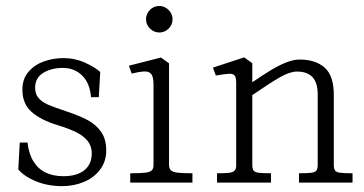

<svg xmlns="http://www.w3.org/2000/svg" viewBox="-20 -624 1244 656"><path d="M42.5 -45 47.5 -137H74Q78.5 -97.5 94.8 -71.8Q111 -46 136.8 -34Q162.5 -22 196 -22Q243 -22 268.2 -42.5Q293.5 -63 293.5 -99.5Q293.5 -124.5 279.8 -142Q266 -159.5 241 -172Q216 -184.5 176.5 -196.5Q119 -214 87.8 -241.8Q56.5 -269.5 56.5 -317.5Q56.5 -355 77.8 -379.2Q99 -403.5 131 -414.5Q163 -425.5 196.5 -425.5Q236 -425.5 270.2 -410Q304.5 -394.5 322.5 -378L317.5 -292H291Q287 -340.5 260.5 -366.2Q234 -392 194.5 -392Q155.5 -392 127.8 -375Q100 -358 100 -324Q100 -302.5 111.8 -289Q123.5 -275.5 144 -266.5Q164.5 -257.5 205.5 -244Q251 -229 279.8 -213.5Q308.5 -198 325.8 -173Q343 -148 343 -110Q343 -72.5 322.2 -44.8Q301.5 -17 267 -2.5Q232.5 12 192 12Q144 12 103.8 -4.2Q63.5 -20.5 42.5 -45Z M504.5 -59.5V-335Q504.5 -359 498 -369.2Q491.5 -379.5 476 -379.8Q460.5 -380 430 -372.5L420.5 -399.5L530 -427.5L557.5 -407.5V-61Q557.5 -48 564.2 -42Q571 -36 587.2 -34Q603.5 -32 637.5 -32V0H425V-32Q459 -32 475 -33.8Q491 -35.5 497.8 -41.2Q504.5 -47 504.5 -59.5ZM479 -558.5Q479 -570.5 485.2 -581Q491.5 -591.5 501.8 -597.5Q512 -603.5 524.5 -603.5Q536.5 -603.5 546.8 -597.2Q557 -591 563.2 -580.8Q569.5 -570.5 569.5 -558.5Q569.5 -546 563.5 -535.8Q557.5 -525.5 547 -519.2Q536.5 -513 524.5 -513Q512 -513 501.8 -519.2Q491.5 -525.5 485.2 -535.8Q479 -546 479 -558.5Z M1065.5 -61V-302Q1065.5 -379.5 995 -379.5Q971 -379.5 937.8 -360.8Q904.5 -342 839 -297V-341Q879.5 -368.5 905 -384Q930.5 -399.5 956 -410Q981.5 -420.5 1004 -420.5Q1058 -420.5 1089.2 -393Q1120.5 -365.5 1120.5 -299.5V-61Q1120.5 -47 1125 -41.2Q1129.5 -35.5 1142 -33.8Q1154.5 -32 1184.5 -32V0H1001.5V-32Q1031.5 -32 1044 -33.8Q1056.5 -35.5 1061 -41.2Q1065.5 -47 1065.5 -61ZM787 -58V-340Q787 -359 781.8 -365.8Q776.5 -372.5 763.5 -372Q750.5 -371.5 717.5 -366L707.5 -393L814.5 -428L842 -408V-61Q842 -47 846.5 -41.2Q851 -35.5 863.5 -33.8Q876 -32 906 -32V0H721.5V-32Q748.5 -32 761.8 -33.5Q775 -35 781 -40.5Q787 -46 787 -58Z"/></svg>

Font: Didactic
Style: Regular
Weight: 400
Designer: Tyler Finck
Foundry: Etcetera Type Co
Version: Version 3.007;FEAKit 1.0